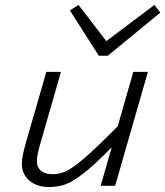

<svg xmlns="http://www.w3.org/2000/svg" viewBox="-20 -750 667 775"><path d="M262.2 -708 296.9 -730 409.2 -584 603 -730 627 -699.2 415 -524.9H378.9ZM386.2 0 431.2 -155.8Q363.8 -86.9 319.3 -52Q274.9 -17.1 244.9 -6.1Q214.8 4.9 176.8 4.9Q128.9 4.9 98.4 -21.2Q67.9 -47.4 67.9 -90.8Q67.9 -115.2 85 -175.8L167 -460H226.1L142.1 -168Q128.9 -122.1 128.9 -100.1Q128.9 -74.2 145.8 -60.5Q162.6 -46.9 191.9 -46.9Q221.2 -46.9 247.6 -59.3Q273.9 -71.8 322.3 -113.3Q370.6 -154.8 455.1 -240.2L518.1 -460H577.1L444.8 0Z"/></svg>

Font: IntelOne Mono Light
Style: Italic
Weight: 300
Italic angle: -16°
Designer: Fred Shallcrass
Foundry: Frere-Jones Type LLC
Version: Version 1.200;hotconv 1.1.0;makeotfexe 2.6.0;FJTRelease1.2